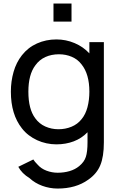

<svg xmlns="http://www.w3.org/2000/svg" viewBox="-20 -801 680 1086"><path d="M384.5 -679H282.5V-781H384.5ZM567.5 -562.5V4Q567.5 85 547.5 133Q528 181.5 479 215.5Q409.5 265.5 306 265.5Q283.5 265.5 261.5 261.5Q239.5 257.5 219 250Q198.5 242.5 180.2 231.5Q162 220.5 147 206.5Q103.5 180 83.5 142.5L168.5 101Q175.5 113 192.5 130Q212.5 153 243.2 164.5Q274 176 306 176Q342 176 373.5 166.8Q405 157.5 428 138.5Q456.5 115 465.5 86.5Q475 58 475 3V-53Q442 -18.5 397 -1.5Q352 15.5 299 15.5Q270.5 15.5 242.8 9.5Q215 3.5 190 -8Q165 -19.5 143 -36.2Q121 -53 104 -75Q41.5 -154 41.5 -282.5Q41.5 -341 56.8 -394.5Q72 -448 104 -488.5Q138.5 -532.5 189.2 -555.2Q240 -578 299 -578Q353 -578 402 -557.2Q451 -536.5 485.5 -499V-562.5ZM485.5 -282.5Q485.5 -381.5 441.5 -436.5Q420 -465 386.5 -479.5Q353 -494 313.5 -494Q271 -494 236.8 -478.5Q202.5 -463 180 -431.5Q140.5 -379.5 140.5 -282.5Q140.5 -184 179 -132.5Q201.5 -101 236.2 -85.5Q271 -70 310.5 -70Q350 -70 384.5 -84.2Q419 -98.5 441.5 -127Q464 -154 474.8 -194.8Q485.5 -235.5 485.5 -282.5Z"/></svg>

Font: Russisch Sans Medium
Style: Regular
Weight: 500
Width: 4
Designer: Michael Sharanda (font) & Cristiano Sobral (main changes)
Foundry: Michael Sharanda
Version: Version 2.00;September 8, 2020;FontCreator 13.0.0.2681 64-bi